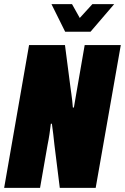

<svg xmlns="http://www.w3.org/2000/svg" viewBox="-25 -905 602 925"><path d="M-5 0 115 -688H288L315 -480Q317 -467 319 -451.5Q321 -436 323 -419.5Q325 -403 326 -387H331Q335 -413 341.5 -448.5Q348 -484 352 -509L383 -688H557L436 0H263L237 -209Q235 -231 231.5 -259Q228 -287 225 -309H220Q218 -289 213.5 -259.5Q209 -230 204 -206L168 0ZM525 -885 411 -752H289L223 -885H322L373 -794H337L420 -885Z"/></svg>

Font: Archivo ExtraCondensed Black
Style: Italic
Weight: 900
Width: 2
Italic angle: -10°
Designer: Hector Gatti
Foundry: Omnibus-Type
Version: Version 2.001